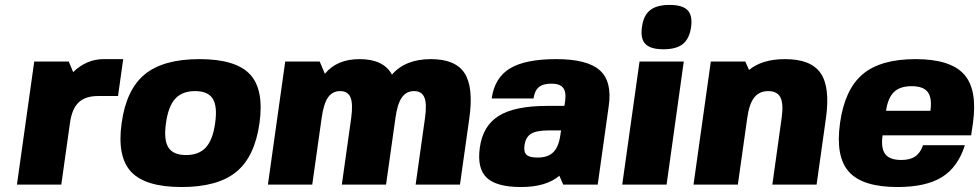

<svg xmlns="http://www.w3.org/2000/svg" viewBox="-20 -750 3977 780"><path d="M379.4 -359.9H378.4Q326.7 -359.9 299.3 -333.7Q272 -307.6 264.2 -250L229 0H48.8L119.1 -500H259.3L277.3 -457Q331.5 -509.8 400.9 -509.8H480.5L459.5 -359.9Z M568.4 -448.2Q643.6 -509.8 790.5 -509.8Q937.5 -509.8 995.4 -448.2Q1053.2 -386.7 1034.2 -250Q1015.1 -113.3 939.9 -51.8Q864.7 9.8 717.8 9.8Q570.8 9.8 512.9 -51.8Q455.1 -113.3 474.1 -250Q493.2 -386.7 568.4 -448.2ZM654.3 -250Q644.5 -181.6 664.1 -150.9Q683.6 -120.1 735.8 -120.1Q788.1 -120.1 816.4 -151.1Q844.7 -182.1 854 -250Q863.8 -318.4 844.2 -349.1Q824.7 -379.9 772.5 -379.9Q720.2 -379.9 691.9 -348.9Q663.6 -317.9 654.3 -250Z M1286.6 -270 1248.5 0H1068.4L1138.7 -500H1278.8L1299.8 -450.2Q1348.6 -509.8 1440.4 -509.8Q1538.6 -509.8 1572.3 -446.8Q1626.5 -509.8 1730.5 -509.8Q1830.1 -509.8 1867.2 -452.9Q1904.3 -396 1886.7 -270L1848.6 0H1668.5L1706.5 -270Q1714.8 -328.1 1704.1 -354Q1693.4 -379.9 1662.1 -379.9Q1630.4 -379.9 1612.3 -353.8Q1594.2 -327.6 1586.4 -270L1548.3 0H1368.7L1406.7 -270Q1414.6 -327.6 1404.1 -353.8Q1393.6 -379.9 1361.8 -379.9Q1330.1 -379.9 1312.3 -353.8Q1294.4 -327.6 1286.6 -270Z M1929.2 -149.9Q1941.4 -239.3 2006.6 -279.5Q2071.8 -319.8 2203.1 -319.8H2272.9L2275.9 -339.8Q2280.8 -376.5 2267.6 -393.3Q2254.4 -410.2 2220.7 -410.2Q2186.5 -410.2 2169.2 -396Q2151.9 -381.8 2147.5 -350.1H1977.5Q1989.3 -434.1 2051.5 -471.9Q2113.8 -509.8 2239.7 -509.8Q2365.7 -509.8 2416.5 -464.6Q2467.3 -419.4 2453.1 -319.8L2408.2 0H2268.1L2252.4 -36.1Q2198.7 9.8 2096.7 9.8Q1997.1 9.8 1957.3 -28.1Q1917.5 -65.9 1929.2 -149.9ZM2259.3 -220.2H2209Q2160.6 -220.2 2138.2 -207Q2115.7 -193.8 2110.8 -160.2Q2106.9 -132.3 2119.1 -121.1Q2131.3 -109.9 2163.6 -109.9Q2205.6 -109.9 2227.5 -131.3Q2249.5 -152.8 2256.3 -200.2Z M2688 0H2507.8L2578.1 -500H2757.8ZM2787.6 -640.1Q2780.8 -592.8 2754.2 -571.3Q2727.5 -549.8 2675.3 -549.8Q2623 -549.8 2602.1 -571.3Q2581.1 -592.8 2587.9 -640.1Q2594.2 -687.5 2621.1 -708.7Q2647.9 -730 2700.2 -730Q2752.4 -730 2773.2 -708.7Q2793.9 -687.5 2787.6 -640.1Z M3007.8 -500 3022.9 -465.8Q3076.2 -509.8 3169.4 -509.8Q3274.4 -509.8 3313.7 -452.9Q3353 -396 3335.4 -270L3297.4 0H3117.7L3155.3 -270Q3163.6 -328.1 3150.6 -354Q3137.7 -379.9 3101.1 -379.9Q3064.5 -379.9 3043.9 -353.8Q3023.4 -327.6 3015.6 -270L2977.5 0H2797.4L2867.7 -500Z M3565.4 -200.2Q3558.1 -147.9 3576.2 -124Q3594.2 -100.1 3641.6 -100.1Q3676.8 -100.1 3697.8 -114.3Q3718.8 -128.4 3730 -160.2H3899.9Q3871.6 -70.8 3806.6 -30.5Q3741.7 9.8 3626 9.8Q3484.4 9.8 3429 -51.8Q3373.5 -113.3 3392.6 -250Q3411.6 -386.7 3484.4 -448.2Q3557.1 -509.8 3699.2 -509.8Q3840.8 -509.8 3896.2 -448.2Q3951.7 -386.7 3932.6 -250L3925.3 -200.2ZM3579.6 -299.8H3759.8Q3767.1 -352.1 3749 -376Q3731 -399.9 3683.6 -399.9Q3636.2 -399.9 3611.6 -376Q3586.9 -352.1 3579.6 -299.8Z"/></svg>

Font: Fivo Sans Heavy
Style: Regular
Weight: 900
Designer: Alexander Slobzheninov
Foundry: Alexander Slobzheninov
Version: 1.0